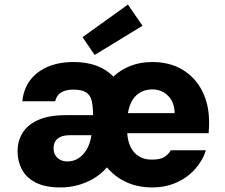

<svg xmlns="http://www.w3.org/2000/svg" viewBox="-20 -810 987 842"><path d="M245 12Q178 12 136.5 -9.5Q95 -31 76 -67Q57 -103 57 -146Q57 -192 79.5 -228Q102 -264 149 -284.5Q196 -305 269 -305H388Q388 -344 382 -368.5Q376 -393 357.5 -405Q339 -417 302 -417Q268 -417 248 -404.5Q228 -392 222 -366H78Q83 -418 111 -456.5Q139 -495 188 -516.5Q237 -538 303 -538Q360 -538 404 -521.5Q448 -505 477 -474Q509 -504 552 -521Q595 -538 647 -538Q725 -538 781 -504Q837 -470 867 -410.5Q897 -351 897 -274Q897 -264 896.5 -251.5Q896 -239 895 -226H538Q540 -191 553 -165Q566 -139 589 -124.5Q612 -110 645 -110Q682 -110 700 -121Q718 -132 729 -151H883Q869 -106 835.5 -68.5Q802 -31 754 -9.5Q706 12 647 12Q584 12 533.5 -11.5Q483 -35 449 -76Q423 -46 389.5 -26.5Q356 -7 319.5 2.5Q283 12 245 12ZM275 -102Q303 -102 325 -116.5Q347 -131 361.5 -157Q376 -183 381 -217H286Q262 -217 246 -210Q230 -203 222.5 -190Q215 -177 215 -160Q215 -141 223 -128.5Q231 -116 244.5 -109Q258 -102 275 -102ZM541 -314H746Q745 -362 717 -390Q689 -418 648 -418Q621 -418 598.5 -406.5Q576 -395 561.5 -372Q547 -349 541 -314ZM395 -569 342 -647 541 -790 605 -697Z"/></svg>

Font: DM Sans 9pt Black
Style: Regular
Weight: 900
Version: Version 4.004;gftools[0.9.30]